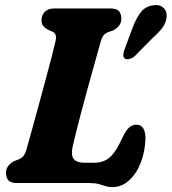

<svg xmlns="http://www.w3.org/2000/svg" viewBox="-20 -734 688 770"><path d="M336.5 0H48Q22 0 13 -11.5Q4 -23 4 -41Q4 -57.5 13.8 -69.5Q23.5 -81.5 37 -88L55 -95Q68.5 -100.5 75.2 -109.8Q82 -119 88 -141Q95 -166 107.2 -210Q119.5 -254 133.8 -306.8Q148 -359.5 162.2 -411.8Q176.5 -464 187.5 -506.8Q198.5 -549.5 203.5 -572.5Q209 -597.5 190.5 -607L172 -615Q160 -621.5 153.2 -630.2Q146.5 -639 146.5 -652.5Q146.5 -673.5 159.8 -686.8Q173 -700 197.5 -700H423Q449 -700 457.8 -688.5Q466.5 -677 466.5 -659.5Q466.5 -642 456.8 -630.2Q447 -618.5 435 -612.5L413.5 -605Q402.5 -600.5 395.8 -592.8Q389 -585 383 -564Q371.5 -523 357.5 -473.2Q343.5 -423.5 329.5 -372Q315.5 -320.5 303.2 -274Q291 -227.5 282.5 -193Q274 -158.5 271 -144Q264 -109.5 276.5 -95.5Q289 -81.5 317 -81.5H358Q396.5 -81.5 421.2 -103.8Q446 -126 471.5 -183Q485 -211.5 498.2 -222.8Q511.5 -234 526 -234Q546 -234 554.8 -219Q563.5 -204 563.5 -179.5Q562 -127.5 545 -83Q528 -38.5 498.2 -11Q468.5 16.5 429.5 16.5Q415 16.5 403.2 12.5Q391.5 8.5 376.2 4.2Q361 0 336.5 0ZM510.5 -619.5Q524 -656 542 -681.5Q560 -707 592 -712.5Q619.5 -717.5 635 -703Q650.5 -688.5 648 -665.5Q646 -643 631.8 -623.5Q617.5 -604 589 -578.5L521 -509.5Q512 -501 500.8 -497.8Q489.5 -494.5 482 -498.5Q474 -503 474.5 -513Q475 -523 479 -534.5Z"/></svg>

Font: Fraunces 72pt SuperSoft
Style: Bold Italic
Weight: 700
Italic angle: -16°
Version: Version 1.000;[0bf87f6ff]